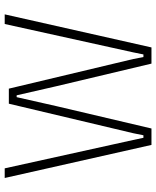

<svg xmlns="http://www.w3.org/2000/svg" viewBox="58 -738 679 836"><g transform="rotate(-90 398.0 -319.5)"><path d="M185.5 0 41.5 -639H83.5L207 -79.5L216.5 -35H227.5L236.5 -79.5L365 -621H430.5L559.5 -79.5L568 -35H579.5L588.5 -79.5L712 -639H754L610 0H539.5L441 -414.5L401.5 -587H393.5L354.5 -414.5L257 0Z"/></g></svg>

Font: Anek Tamil Medium ExtraLight
Style: Regular
Weight: 250
Version: Version 1.003